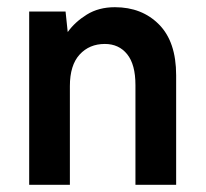

<svg xmlns="http://www.w3.org/2000/svg" viewBox="-20 -513 571 533"><path d="M61 0V-481H162L168 -424Q188 -452 221 -472.5Q254 -493 299 -493Q374 -493 421.5 -445Q469 -397 469 -304V0H356V-277Q356 -334 333 -362.5Q310 -391 271 -391Q228 -391 201 -361.5Q174 -332 174 -274V0Z"/></svg>

Font: Zen Kaku Gothic Antique
Style: Bold
Weight: 700
Designer: Yoshimichi Ohira
Foundry: Positype
Version: Version 1.001